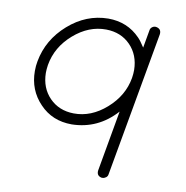

<svg xmlns="http://www.w3.org/2000/svg" viewBox="-78 -563 817 844"><g transform="rotate(10 330.0 -141.0)"><path d="M430 206Q407 201 410 177L458 -94Q377 -4 260 -2Q173 -2 117 -61Q60 -120 60 -205Q60 -229 64 -249Q82 -348 161 -417.5Q240 -487 338 -488Q424 -488 481 -429Q493 -417 511 -389L525 -468Q526 -478 534.5 -484Q543 -490 553 -488Q576 -483 573 -459L458 186Q457 195 449.5 200.5Q442 206 434 206ZM260 -51Q338 -50 405 -109Q472 -168 486 -249Q489 -268 489 -285Q488 -352 446 -395Q404 -438 338 -439Q260 -440 193 -381.5Q126 -323 112 -241L88 -245L112 -241Q109 -221 109 -205Q110 -138 152 -95Q194 -52 260 -51Z"/></g></svg>

Font: Quicksand
Style: Italic
Weight: 400
Italic angle: -12°
Designer: Andrew Paglinawan
Foundry: Andrew Paglinawan
Version: 1.002